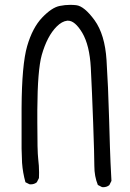

<svg xmlns="http://www.w3.org/2000/svg" viewBox="-20 -777 540 799"><path d="M409.2 2Q424.8 2 435.1 -6.8L443.8 -24.4L439.9 -101.1Q438 -139.6 434.1 -280.3Q430.2 -420.9 423.3 -527.1Q416.5 -633.3 373.5 -692.9Q330.6 -751.5 297.4 -755.4Q284.7 -756.8 272.5 -756.8Q250.5 -756.8 229 -752.4Q195.8 -746.1 155.5 -703.9Q115.2 -661.6 93 -585Q70.8 -508.3 69.8 -327.1Q69.8 -282.2 69.8 -252.7Q69.8 -223.1 69.8 -200.9Q69.8 -178.7 69.8 -158.7Q70.8 -119.1 71.8 -99.6Q74.7 -58.6 85.9 -18.6L102.5 -10.3Q105 -9.8 107.4 -9.8Q123 -9.8 133.3 -18.6L142.1 -36.1Q142.6 -47.4 142.6 -58.6Q142.6 -86.9 138.9 -116.7Q135.3 -146.5 135.3 -267.6Q135.3 -292 135.3 -319.3Q136.2 -485.8 153.8 -548.3Q176.3 -627 215.8 -666.5Q237.8 -688.5 259.8 -690.9Q261.7 -690.9 263.2 -690.9Q292 -690.9 322.3 -640.6Q353 -588.4 357.9 -494.9Q362.8 -401.4 367.7 -265.6Q372.6 -129.9 372.6 -86.4Q372.6 -43 387.2 -7.3L404.3 1.5Q406.7 2 409.2 2Z"/></svg>

Font: Bakudai
Style: Light
Weight: 300
Version: Version 1.48